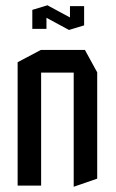

<svg xmlns="http://www.w3.org/2000/svg" viewBox="-20 -695 433 719"><path d="M46 0V-462L133 -508H134V0ZM256 4V-423H344V-26L257 4ZM134 -423V-508H298L344 -424V-423ZM101 -587V-657L154 -652V-587ZM242 -604V-672H295V-601ZM238 -583 101 -657V-658L157 -675H158L295 -601V-600L239 -583Z"/></svg>

Font: Foldit
Style: Regular
Weight: 400
Version: Version 1.003